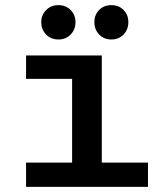

<svg xmlns="http://www.w3.org/2000/svg" viewBox="-20 -725 640 745"><path d="M207 -571.8Q177.7 -571.8 158.9 -591.1Q140.1 -610.4 140.1 -639.2Q140.1 -667 158.9 -686Q177.7 -705.1 207 -705.1Q235.4 -705.1 254.2 -686Q272.9 -667 272.9 -639.2Q272.9 -610.4 254.2 -591.1Q235.4 -571.8 207 -571.8ZM346.2 -639.2Q346.2 -667.5 364.7 -686.3Q383.3 -705.1 412.1 -705.1Q440.9 -705.1 459.5 -686.3Q478 -667.5 478 -639.2Q478 -610.4 459.5 -591.1Q440.9 -571.8 412.1 -571.8Q383.3 -571.8 364.7 -591.1Q346.2 -610.4 346.2 -639.2ZM81.1 0V-94.2H259.8V-418.9H81.1V-509.8H375V-94.2H554.2V0Z"/></svg>

Font: Office Code Pro Medium
Style: Regular
Weight: 500
Designer: Nathan Rutzky & Paul D. Hunt
Foundry: Adobe Systems Incorporated
Version: Version 1.004;PS 001.004;hotconv 1.0.70;makeotf.lib2.5.58329